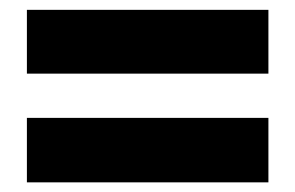

<svg xmlns="http://www.w3.org/2000/svg" viewBox="-20 -549 606 394"><path d="M35.2 -397.9V-528.8H530.8V-397.9ZM35.2 -174.8V-307.1H530.8V-174.8Z"/></svg>

Font: Sahel Black FD
Style: Black-FD
Weight: 900
Foundry: Saber Rastikerdar (saber.rastikerdar@gmail.com)
Version: Version 3.3.1